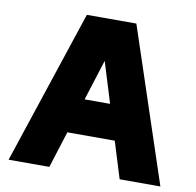

<svg xmlns="http://www.w3.org/2000/svg" viewBox="-80 -806 908 888"><g transform="rotate(10 373.5 -361.5)"><path d="M538.6 0 485.4 -171.9H262.7L208.5 0H17.1L257.3 -722.7H489.7L730 0ZM375.5 -527.3 314.9 -335.9H434.6Z"/></g></svg>

Font: Giphurs Black
Style: Regular
Weight: 900
Version: Version 0.920; ttfautohint (v1.8.4.7-5d5b)